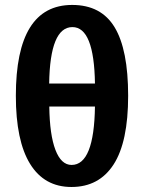

<svg xmlns="http://www.w3.org/2000/svg" viewBox="-20 -744 581 774"><path d="M496.6 -357.9Q496.6 -171.9 438 -81.1Q379.4 9.8 268.1 9.8Q158.7 9.8 101.3 -83.3Q43.9 -176.3 43.9 -357.9Q43.9 -724.1 271 -724.1Q387.7 -724.1 442.1 -634Q496.6 -543.9 496.6 -357.9ZM268.6 -79.1Q359.4 -79.1 362.8 -314.5H178.7Q180.2 -200.7 203.4 -139.9Q226.6 -79.1 268.6 -79.1ZM272 -634.8Q181.6 -634.8 178.2 -407.2H362.8Q359.4 -634.8 272 -634.8Z"/></svg>

Font: Arial
Style: Bold
Weight: 700
Designer: Steve Matteson
Foundry: Ascender Corporation
Version: Version 2.00.3